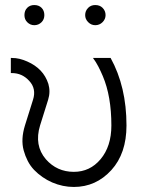

<svg xmlns="http://www.w3.org/2000/svg" viewBox="-20 -730 569 762"><path d="M23 -500V-440H27Q68 -440 96 -409Q125 -378 111 -334L79 -232Q62 -177 74 -133Q80 -111 90 -91.5Q100 -72 115 -56Q146 -24 187 -6Q229 12 273 12Q361 12 422 -55Q482 -121 482 -232Q482 -386 419 -500H349Q361 -484 370.5 -465.5Q380 -447 388 -428Q405 -388 413.5 -339Q422 -290 422 -232Q422 -149 379 -98Q337 -48 273 -48Q206 -48 162 -98Q115 -153 139 -232L171 -334Q181 -366 172 -397Q162 -428 141 -450Q120 -472 88 -486Q72 -493 57.5 -496.5Q43 -500 27 -500ZM116 -710Q99 -710 88 -699Q77 -688 77 -670Q77 -653 88 -642Q100 -630 116 -630Q133 -630 145 -642Q156 -653 156 -670Q156 -688 145 -699Q134 -710 116 -710ZM358 -710Q341 -710 330 -699Q318 -687 318 -670Q318 -654 330 -642Q342 -630 358 -630Q375 -630 387 -642Q399 -654 399 -670Q399 -687 387 -699Q376 -710 358 -710Z"/></svg>

Font: Unageo Variable
Style: Regular
Weight: 300
Designer: Richard Sepsi
Foundry: Richard Sepsi
Version: Version 2.200